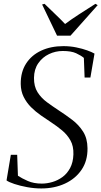

<svg xmlns="http://www.w3.org/2000/svg" viewBox="-20 -998 543 1028"><path d="M201 11Q163.5 11 125.2 4Q87 -3 57 -13Q27 -23 15 -32L38 -169H72L76 -57Q97 -43 128.8 -29Q160.5 -15 204 -15Q231.5 -15 260.5 -23.5Q289.5 -32 314.5 -50.2Q339.5 -68.5 355.5 -98.5Q371.5 -128.5 373 -171Q374.5 -215.5 357.2 -246.2Q340 -277 312.2 -300Q284.5 -323 254 -343Q227.5 -360.5 199 -380.2Q170.5 -400 146.2 -424.2Q122 -448.5 106.8 -479Q91.5 -509.5 91 -548.5Q90.5 -612.5 119.8 -657.8Q149 -703 200.8 -727Q252.5 -751 319.5 -751Q355.5 -751 388.5 -744.2Q421.5 -737.5 447 -728.2Q472.5 -719 486 -711L464 -583H433L429 -688Q413.5 -701 387.5 -713Q361.5 -725 316 -725Q277 -725 242 -708.2Q207 -691.5 184.8 -659.2Q162.5 -627 162 -581Q161.5 -535 181.2 -504Q201 -473 231.8 -450.5Q262.5 -428 294.5 -407Q331.5 -383 366.8 -356.2Q402 -329.5 425 -293.2Q448 -257 448.5 -204.5Q449.5 -137.5 416.8 -89.2Q384 -41 327.8 -15Q271.5 11 201 11ZM285.5 -807 205.5 -974 218.5 -977.5Q245 -951 272.8 -925Q300.5 -899 328.5 -869.5Q362.5 -895 402 -920.5Q441.5 -946 491 -977.5L503 -970.5L357.5 -807Z"/></svg>

Font: Merriweather 144pt Light
Style: Italic
Weight: 300
Italic angle: -7.8°
Version: Version 2.101